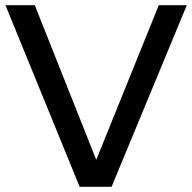

<svg xmlns="http://www.w3.org/2000/svg" viewBox="-20 -720 741 740"><path d="M287 0 1 -700H114L351 -104L592 -700H700L410 0Z"/></svg>

Font: Red Hat Display Medium
Style: Regular
Weight: 500
Designer: Pentagram / MCKL
Foundry: Pentagram / MCKL
Version: Version 1.005; Red Hat Display Medium